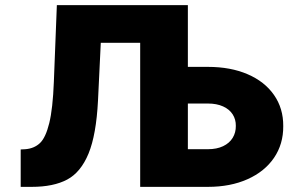

<svg xmlns="http://www.w3.org/2000/svg" viewBox="-20 -727 1154 747"><path d="M60.5 -145.5 79.1 -146.5Q113.3 -149.4 135.5 -170.4Q157.7 -191.4 171.6 -247.8Q185.5 -304.2 189.5 -408.2L201.2 -707H710.9V-466.8H789.1Q877 -466.8 943.4 -438.2Q1009.8 -409.7 1046.1 -357.4Q1082.5 -305.2 1082 -236.3Q1082.5 -166.5 1046.1 -113Q1009.8 -59.6 943.1 -29.8Q876.5 0 789.1 0H525.4V-560.5H372.1L361.3 -335.9Q354.5 -202.6 324.5 -129.6Q294.4 -56.6 241.2 -28.3Q188 0 103.5 0H60.5ZM789.1 -146.5Q823.2 -146.5 847.9 -158.2Q872.6 -169.9 885.3 -190.7Q897.9 -211.4 897.5 -237.3Q897.9 -262.2 885.3 -282Q872.6 -301.8 847.9 -313Q823.2 -324.2 789.1 -324.2H710.9V-146.5Z"/></svg>

Font: Pretendard Std Black
Style: Regular
Weight: 900
Designer: Base glyphs from Inter by Rasmus Andersson; Hangeul glyphs from Noto Sans CJK(Source Han Sans) by Jang Soo-young and Kan
Foundry: Kil Hyung-jin
Version: Version 1.309